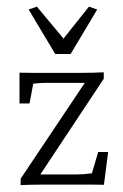

<svg xmlns="http://www.w3.org/2000/svg" viewBox="-20 -550 367 572"><path d="M88.9 -13.2 87.4 -30.3H207.5Q229.5 -30.3 253.9 -33.7L272.5 -97.2H302.2L289.6 0.5Q271 0 255.4 0Q239.7 0 224.1 0H106.4Q73.2 0 41.5 1.5V-17.6L244.1 -320.3L241.7 -303.2H119.6Q102.1 -303.2 79.1 -300.8L67.9 -241.7H38.1V-333.5Q57.1 -333 72.3 -333Q87.4 -333 102.5 -333H223.1Q256.3 -333 289.1 -334.5V-315.4ZM269.5 -521.5 190.4 -389.2H144.5L65.4 -521.5L89.8 -530.3L192.4 -407.2H147L245.1 -530.3Z"/></svg>

Font: Lateef ExtraLight
Style: Regular
Weight: 200
Designer: SIL International
Foundry: SIL International
Version: Version 4.200